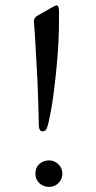

<svg xmlns="http://www.w3.org/2000/svg" viewBox="-20 -694 364 729"><path d="M194.3 -673.8Q204.1 -673.8 204.1 -648.4V-625Q204.1 -528.3 193.8 -428.7Q183.6 -329.1 174.3 -278.3Q165 -227.5 159.2 -210.9Q154.3 -195.3 141.6 -195.3Q127 -195.3 127 -224.6V-242.2Q126 -277.3 125 -313Q124 -348.6 122.6 -378.4Q121.1 -408.2 119.6 -436Q118.2 -463.9 116.7 -486.8Q115.2 -509.8 114.3 -529.8Q113.3 -549.8 112.3 -564.5Q111.3 -579.1 110.4 -589.8Q109.4 -600.6 109.4 -605.5L108.4 -611.3Q108.4 -626 121.1 -633.8Q189.5 -673.8 194.3 -673.8ZM166 -85Q186.5 -85 201.7 -70.3Q216.8 -55.7 216.8 -34.2Q216.8 -13.7 202.1 1Q187.5 15.6 166 15.6Q144.5 15.6 129.4 1.5Q114.3 -12.7 114.3 -35.2Q114.3 -57.6 129.4 -71.3Q144.5 -85 166 -85Z"/></svg>

Font: Goudy Bookletter 1911
Style: Regular
Weight: 400
Version: Version 2010.07.03